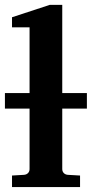

<svg xmlns="http://www.w3.org/2000/svg" viewBox="-20 -760 373 780"><path d="M232.9 -318.8V-73.2Q232.9 -63.5 239 -57.1Q245.1 -50.8 254.9 -49.8L305.2 -46.9V0H28.8V-46.9L78.1 -49.8Q87.9 -50.8 94 -57.1Q100.1 -63.5 100.1 -73.2V-318.8H0V-381.8H100.1V-648.9H28.8V-689.9L182.1 -740.2H232.9V-381.8H333V-318.8Z"/></svg>

Font: Charis SIL Am
Style: Bold
Weight: 700
Foundry: SIL International
Version: Version 5.000